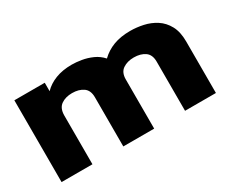

<svg xmlns="http://www.w3.org/2000/svg" viewBox="-87 -785 1243 1045"><g transform="rotate(-30 534.5 -263.0)"><path d="M52 0V-514H243V-461Q273 -492 317 -509Q361 -526 419 -526Q446 -526 479.5 -520.5Q513 -515 545.5 -500.5Q578 -486 602 -459Q636 -492 681 -509Q726 -526 786 -526Q826 -526 867.5 -517Q909 -508 944 -485.5Q979 -463 1000.5 -423.5Q1022 -384 1022 -324V0H828V-309Q828 -353 800.5 -372Q773 -391 731 -391Q690 -391 662 -372Q634 -353 634 -309V0H440V-309Q440 -353 412.5 -372Q385 -391 343 -391Q302 -391 274.5 -372Q247 -353 246 -309V0Z"/></g></svg>

Font: Special Gothic Extended Bold
Style: Regular
Weight: 700
Width: 7
Designer: Alistair McCready
Foundry: Monolith
Version: Version 1.000; ttfautohint (v1.8.4.7-5d5b)